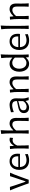

<svg xmlns="http://www.w3.org/2000/svg" viewBox="2243 -3064 833 5359"><g transform="rotate(-90 2659.5 -384.5)"><path d="M220.9 0H322.1Q338.3 -49.5 355.8 -97.5Q373.2 -145.5 391.4 -195L425.9 -288.1Q447.5 -346.2 470.5 -404.9Q493.5 -463.7 519.7 -521.3H421.8Q401.8 -456.9 380 -391.9Q358.2 -326.8 335 -259.1L276.4 -89.7H267.4L208.8 -258.7Q185.7 -325.6 163.9 -391.6Q142.2 -457.7 122 -524.5L25.1 -521.3Q49.3 -464.1 72.1 -405.6Q94.8 -347.1 116.5 -289.5L150.9 -197.3Q168.6 -149.9 186.8 -99.5Q205.1 -49.1 220.9 0Z M869.3 11.5Q920.9 11.5 964.8 -1.1Q1008.6 -13.7 1039.8 -23.4L1035.6 -100.7Q1008.1 -88.6 979.7 -79.5Q951.3 -70.5 925 -65.6Q898.8 -60.8 877.4 -60.8Q779.3 -60.8 730.6 -109.9Q681.9 -158.9 677.2 -243.9H1045Q1047.4 -259.2 1048.4 -274.9Q1049.3 -290.7 1049.3 -309.9Q1049.3 -418.9 992.8 -476.3Q936.4 -533.8 837.8 -533.8Q762.9 -533.8 708.8 -499.1Q654.8 -464.4 625.9 -403.4Q597.1 -342.5 597.1 -263.8Q597.1 -183.9 626.3 -121.7Q655.4 -59.6 715.9 -24Q776.4 11.5 869.3 11.5ZM975.3 -290.9 676.8 -289.3Q681 -370.1 723.4 -419.7Q765.9 -469.2 839 -471.4Q909.1 -469 944.6 -423.1Q980.1 -377.2 975.3 -290.9Z M1189.3 0H1284.6Q1280.5 -57.8 1279.1 -111.1Q1277.7 -164.5 1277.7 -226.6V-322Q1302.9 -378.7 1330.2 -405.9Q1357.5 -433.1 1382.5 -441.5Q1407.6 -450 1425.7 -450Q1439.2 -450 1456.3 -445.9Q1473.5 -441.9 1489.4 -436.3L1496.8 -524.5Q1483.3 -529.1 1468.8 -531.4Q1454.2 -533.8 1439.4 -533.8Q1416.9 -533.8 1388.9 -524.2Q1360.9 -514.6 1332 -489.5Q1303.1 -464.4 1276.9 -417.6H1268.2L1260.2 -526.5L1179.4 -521.3Q1188.6 -461.3 1192.2 -400.6Q1195.8 -339.9 1195.8 -282.6V-230.1Q1195.8 -165.4 1194.3 -111.6Q1192.9 -57.8 1189.3 0Z M1608.8 0H1704.1Q1700 -57.8 1698.4 -111.1Q1696.8 -164.5 1696.8 -226.6V-349.2Q1718.2 -379.5 1747 -403.5Q1775.8 -427.5 1805.6 -441.8Q1835.4 -456.1 1859.1 -456.1Q1919 -456.1 1941.9 -421.9Q1964.8 -387.6 1964.8 -319.9V-226.6Q1964.8 -164.5 1963.6 -111.1Q1962.5 -57.8 1959.2 0H2053.7Q2048.8 -57.8 2047.5 -111.6Q2046.2 -165.4 2046.2 -230.1Q2046.2 -253.6 2047.3 -283.4Q2048.4 -313.3 2048.4 -347Q2048.4 -438.2 2009.8 -486Q1971.1 -533.8 1886.4 -533.8Q1851.7 -533.8 1817.3 -517.9Q1782.9 -502 1753.9 -478.6Q1724.9 -455.2 1706.1 -433H1696.8V-519.4Q1696.8 -588.6 1699.1 -653.1Q1701.5 -717.5 1706.4 -781.3L1601.3 -767.4Q1608.9 -708.6 1612.1 -647.1Q1615.3 -585.6 1615.3 -519.4V-230.1Q1615.3 -165.4 1613.9 -111.6Q1612.4 -57.8 1608.8 0Z M2363.3 -58.3Q2318.9 -58.3 2289.7 -79.2Q2260.4 -100.2 2260.4 -149.9Q2260.4 -183.7 2276.9 -204.4Q2293.4 -225.2 2320.3 -236.9Q2347.2 -248.5 2378.6 -254.9Q2426.4 -264.5 2453 -271.4Q2479.7 -278.3 2493.6 -283.8Q2507.5 -289.2 2516.1 -293.7L2515.3 -152.8Q2497.6 -121.1 2470.4 -100.1Q2443.2 -79 2414.5 -68.6Q2385.7 -58.3 2363.3 -58.3ZM2336 10.8Q2367.6 10.8 2400.6 -1.3Q2433.5 -13.3 2462.8 -34.8Q2492 -56.2 2513.1 -83.2H2521.3L2543.3 0H2624.3Q2609.2 -44.9 2600.3 -84.1Q2591.3 -123.2 2591.3 -157.7V-222Q2591.3 -255.8 2592.9 -291.6Q2594.6 -327.4 2594.6 -351.1Q2594.6 -447.3 2544.6 -490.6Q2494.6 -533.8 2409.7 -533.8Q2376 -533.8 2338 -526.8Q2300 -519.8 2265.2 -510.5Q2230.4 -501.3 2205.9 -494.4L2210.6 -416.7Q2248.1 -431.9 2284.7 -441.7Q2321.3 -451.6 2349.9 -456.5Q2378.6 -461.4 2393 -461.4Q2429.9 -461.4 2458.9 -451.5Q2487.9 -441.7 2503.9 -412.9Q2519.9 -384.1 2517.7 -327.1L2347.3 -292.5Q2321.9 -287.3 2293.1 -277.4Q2264.4 -267.5 2239.3 -249.9Q2214.2 -232.3 2198.2 -203.9Q2182.3 -175.5 2182.3 -133.2Q2182.3 -91.8 2200.2 -59.1Q2218 -26.4 2252.2 -7.8Q2286.5 10.8 2336 10.8Z M2765.5 0H2860.8Q2856.7 -57.8 2855.3 -111.1Q2853.8 -164.5 2853.8 -226.6V-349.2Q2875.2 -379.5 2904 -403.5Q2932.8 -427.5 2962.4 -441.8Q2991.9 -456.1 3015.6 -456.1Q3075.5 -456.1 3098.4 -421.9Q3121.3 -387.6 3121.3 -319.9V-226.6Q3121.3 -164.5 3120.2 -111.1Q3119 -57.8 3115.7 0H3210.2Q3205.3 -57.8 3204.1 -111.6Q3202.8 -165.4 3202.8 -230.1Q3202.8 -253.6 3203.9 -283.4Q3204.9 -313.3 3204.9 -347Q3204.9 -438.2 3166.3 -486Q3127.7 -533.8 3043 -533.8Q3007 -533.8 2971.3 -517.3Q2935.5 -500.9 2905.4 -476.6Q2875.2 -452.4 2855.2 -429H2846L2836.3 -526.5L2755.6 -521.3Q2764.8 -461.3 2768.4 -400.6Q2772 -339.9 2772 -282.6V-230.1Q2772 -165.4 2770.5 -111.6Q2769 -57.8 2765.5 0Z M3585 -62.3Q3527.9 -63.8 3491.7 -91.9Q3455.4 -120 3438.3 -165Q3421.1 -210 3421.1 -261.8Q3421.1 -316.4 3439.1 -360.6Q3457 -404.8 3493.9 -431.4Q3530.7 -458 3586.6 -459.5Q3622.8 -459 3661.6 -440.6Q3700.4 -422.2 3731.2 -385V-149.4Q3701.5 -107.4 3664.3 -85.2Q3627 -63.1 3585 -62.3ZM3561.2 11.5Q3651.3 11.5 3729.6 -72.7H3737.4L3742.8 0H3820Q3815.9 -57.8 3814.5 -111.6Q3813.1 -165.4 3813.1 -230.1V-519.4Q3813.1 -588.6 3815.3 -653.1Q3817.6 -717.5 3821.9 -781.3L3717.6 -767.4Q3725.2 -708.6 3728.2 -647.1Q3731.2 -585.6 3731.2 -519.4V-461.3H3722.6Q3694.3 -489.6 3653.7 -511.7Q3613.1 -533.8 3563.2 -533.8Q3491.6 -533.8 3441.2 -498.2Q3390.7 -462.6 3364 -401.2Q3337.2 -339.8 3337.2 -262.2Q3337.2 -207.3 3351.2 -157.8Q3365.2 -108.4 3393.1 -70.4Q3421.1 -32.4 3463.1 -10.5Q3505.1 11.5 3561.2 11.5Z M4215.5 11.5Q4267.1 11.5 4311 -1.1Q4354.8 -13.7 4386 -23.4L4381.8 -100.7Q4354.2 -88.6 4325.8 -79.5Q4297.4 -70.5 4271.2 -65.6Q4245 -60.8 4223.6 -60.8Q4125.5 -60.8 4076.8 -109.9Q4028.1 -158.9 4023.4 -243.9H4391.2Q4393.6 -259.2 4394.6 -274.9Q4395.5 -290.7 4395.5 -309.9Q4395.5 -418.9 4339 -476.3Q4282.6 -533.8 4184 -533.8Q4109 -533.8 4055 -499.1Q4001 -464.4 3972.1 -403.4Q3943.3 -342.5 3943.3 -263.8Q3943.3 -183.9 3972.5 -121.7Q4001.6 -59.6 4062.1 -24Q4122.6 11.5 4215.5 11.5ZM4321.5 -290.9 4023 -289.3Q4027.2 -370.1 4069.6 -419.7Q4112.1 -469.2 4185.2 -471.4Q4255.3 -469 4290.8 -423.1Q4326.3 -377.2 4321.5 -290.9Z M4529.7 0H4625Q4620.9 -57.8 4619.3 -111.6Q4617.7 -165.4 4617.7 -230.1V-519.4Q4617.7 -588.6 4620 -653.1Q4622.2 -717.5 4626.5 -781.3L4522.2 -767.4Q4529.8 -708.6 4533 -647.1Q4536.2 -585.6 4536.2 -519.4V-230.1Q4536.2 -165.4 4534.7 -111.6Q4533.3 -57.8 4529.7 0Z M4801.6 0H4896.9Q4892.8 -57.8 4891.4 -111.1Q4890 -164.5 4890 -226.6V-349.2Q4911.4 -379.5 4940.1 -403.5Q4968.9 -427.5 4998.5 -441.8Q5028.1 -456.1 5051.8 -456.1Q5111.7 -456.1 5134.6 -421.9Q5157.5 -387.6 5157.5 -319.9V-226.6Q5157.5 -164.5 5156.3 -111.1Q5155.1 -57.8 5151.9 0H5246.3Q5241.5 -57.8 5240.2 -111.6Q5238.9 -165.4 5238.9 -230.1Q5238.9 -253.6 5240 -283.4Q5241 -313.3 5241 -347Q5241 -438.2 5202.4 -486Q5163.8 -533.8 5079.1 -533.8Q5043.1 -533.8 5007.4 -517.3Q4971.7 -500.9 4941.5 -476.6Q4911.4 -452.4 4891.4 -429H4882.2L4872.5 -526.5L4791.7 -521.3Q4800.9 -461.3 4804.5 -400.6Q4808.1 -339.9 4808.1 -282.6V-230.1Q4808.1 -165.4 4806.6 -111.6Q4805.2 -57.8 4801.6 0Z"/></g></svg>

Font: Pinar FD VF
Style: Regular
Weight: 300
Designer: Amin Abedi
Version: Version 2.000